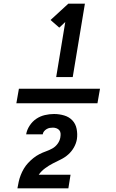

<svg xmlns="http://www.w3.org/2000/svg" viewBox="-20 -868 640 1056"><path d="M516 -300H70L84 -380H530ZM289 -444 339 -747 306 -716 258 -758 356 -848H447L380 -444ZM76 168V167Q79 149 83 131Q87 113 94 95Q101 77 111 60Q121 43 134.5 28.5Q148 14 163.5 1.5Q179 -11 196.5 -20Q214 -29 232.5 -35.5Q251 -42 268 -51.5Q285 -61 297 -77.5Q309 -94 312 -113V-114Q314 -125 313 -135Q312 -145 306 -152Q300 -159 290.5 -162.5Q281 -166 271 -166Q262 -166 253.5 -164.5Q245 -163 236.5 -158Q228 -153 222 -145.5Q216 -138 215 -129H124V-130Q128 -154 143 -177Q158 -200 179.5 -214.5Q201 -229 226.5 -235Q252 -241 277 -241Q306 -241 333 -233Q360 -225 378 -206Q396 -187 401.5 -159Q407 -131 403 -103Q399 -79 386.5 -57Q374 -35 355.5 -18.5Q337 -2 314.5 9Q292 20 270.5 31Q249 42 228 57.5Q207 73 193 93H368L356 168Z"/></svg>

Font: Iosevka Aile Heavy Oblique
Style: Regular
Weight: 900
Italic angle: -9°
Designer: Belleve Invis
Foundry: Belleve Invis
Version: Version 31.1.0; ttfautohint (v1.8.4)